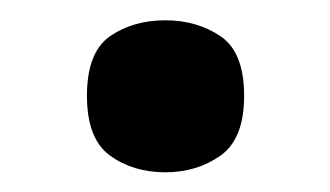

<svg xmlns="http://www.w3.org/2000/svg" viewBox="-20 -165 332 193"><path d="M146.2 8.2Q113.8 8.2 90.6 -8.6Q67.4 -25.4 67.4 -68.7Q67.4 -112.5 90.6 -128.6Q113.8 -144.6 146.2 -144.6Q177.9 -144.6 201.7 -128.6Q225.4 -112.5 225.4 -68.7Q225.4 -25.4 201.7 -8.6Q177.9 8.2 146.2 8.2Z"/></svg>

Font: Noto Serif Gurmukhi
Style: Regular
Weight: 400
Designer: Vaibhav Singh and the Monotype Design Team
Foundry: Monotype Imaging Inc.
Version: Version 2.003